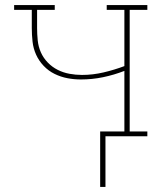

<svg xmlns="http://www.w3.org/2000/svg" viewBox="-20 -540 640 761"><path d="M377 201V-19H473V-259Q432 -243 388.5 -234Q345 -225 301 -225Q274 -225 247.5 -230Q221 -235 196.5 -247Q172 -259 153 -279Q134 -299 123 -323.5Q112 -348 109 -375Q106 -402 106 -429V-501H36V-520H197V-501H127V-429Q127 -405 129.5 -380Q132 -355 142 -332.5Q152 -310 169.5 -292Q187 -274 209 -263Q231 -252 255.5 -247.5Q280 -243 305 -243Q348 -243 390.5 -253Q433 -263 473 -278V-501H403V-520H564V-501H494V-19H564V0H398V201Z"/></svg>

Font: Iosevka Etoile Thin
Style: Regular
Weight: 100
Designer: Belleve Invis
Foundry: Belleve Invis
Version: Version 22.1.2; ttfautohint (v1.8.4)